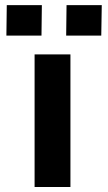

<svg xmlns="http://www.w3.org/2000/svg" viewBox="-20 -746 432 766"><path d="M261 0H118V-529H261ZM245.5 -725.5H386L384 -604H244ZM7 -725.5H147L145.5 -604H5.5Z"/></svg>

Font: 1883 Sans
Style: Bold
Weight: 700
Designer: 1883 Sans project is a fork of Public Sans.
Version: Version 1.009